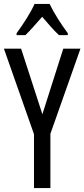

<svg xmlns="http://www.w3.org/2000/svg" viewBox="-20 -963 432 983"><path d="M234 -943H157C138 -900 101 -842 65 -793V-783H110C134 -806 165 -842 196 -877C226 -842 254 -809 282 -783H327V-793C294 -837 255 -898 234 -943ZM197 -378 88 -714H0L154 -276V0H238V-278L392 -714H304Z"/></svg>

Font: Noto Sans Gujarati ExtraCondensed
Style: Regular
Weight: 400
Width: 2
Designer: Jelle Bosma - Monotype Design Team, Universal Thirst
Foundry: Monotype Imaging Inc.
Version: Version 2.106